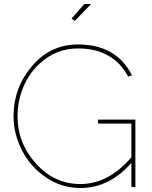

<svg xmlns="http://www.w3.org/2000/svg" viewBox="-20 -938 760 963"><path d="M639 0V-121Q528 5 383 5Q288 5 210 -48.5Q132 -102 90 -184.5Q48 -267 48 -355Q48 -498 140.5 -606.5Q233 -715 371 -715Q564 -715 642 -560L623 -554Q547 -695 371 -695Q281 -695 210.5 -644.5Q140 -594 104 -517Q68 -440 68 -355Q68 -220 160.5 -117.5Q253 -15 383 -15Q524 -15 639 -149V-318H472V-338H659V0ZM437 -918 355 -833 339 -845 403 -918Z"/></svg>

Font: Raleway
Style: Thin
Weight: 100
Designer: Matt McInerney, Pablo Impallari, Rodrigo Fuenzalida
Foundry: Matt McInerney, Pablo Impallari, Rodrigo Fuenzalida
Version: Version 3.000